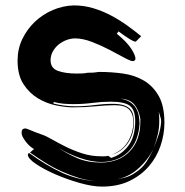

<svg xmlns="http://www.w3.org/2000/svg" viewBox="-20 -658 683 710"><path d="M133 -161Q149 -156 171.5 -143Q194 -130 222 -116Q250 -102 283.5 -91Q317 -80 355 -80H366Q372 -80 380 -82L391 -74Q430 -86 455 -119.5Q480 -153 480 -210Q480 -251 460.5 -266.5Q441 -282 389 -282Q357 -282 322.5 -277.5Q288 -273 250 -273Q233 -273 215 -274.5Q197 -276 178 -281V-275Q218 -265 257 -265Q295 -265 329.5 -269.5Q364 -274 396 -274Q423 -274 438.5 -268.5Q454 -263 462 -254Q470 -245 472.5 -232.5Q475 -220 475 -205Q475 -158 450 -125Q426 -94 393 -86Q430 -99 451 -131Q473 -165 473 -207Q473 -237 457.5 -253Q442 -269 404 -269Q373 -269 334 -265Q295 -261 251 -261Q224 -261 188.5 -268Q153 -275 121 -294Q89 -313 67 -346.5Q45 -380 45 -434Q45 -477 62.5 -513.5Q80 -550 109 -577.5Q138 -605 175.5 -621Q213 -637 253 -638Q291 -638 325.5 -627.5Q360 -617 391 -600.5Q422 -584 450 -564Q478 -544 502 -524L482 -504Q475 -504 461 -512.5Q447 -521 418 -542L412 -533Q448 -504 464.5 -479Q481 -454 481 -440Q479 -432 471 -432Q463 -432 439 -445Q415 -458 384.5 -474Q354 -490 320 -503Q286 -516 258 -516Q242 -516 226 -510Q210 -504 197 -493.5Q184 -483 175.5 -468Q167 -453 167 -435Q167 -406 194 -396Q221 -386 265 -386Q274 -386 284.5 -386.5Q295 -387 304 -389Q327 -389 334.5 -390.5Q342 -392 349 -392Q392 -392 435 -386Q478 -380 512 -360Q546 -340 567 -303Q588 -266 588 -204Q588 -161 573.5 -118.5Q559 -76 530 -42.5Q501 -9 458 11.5Q415 32 357 32Q322 32 274.5 18.5Q227 5 184.5 -13.5Q142 -32 112.5 -52Q83 -72 83 -86Q83 -90 88 -92Q149 -47 212 -18Q274 9 339 12Q307 10 275 1Q242 -9 209.5 -23.5Q177 -38 147.5 -56.5Q118 -75 91 -94L106 -107Q103 -108 95 -114Q87 -120 79.5 -129Q72 -138 66 -148Q60 -158 60 -167Q60 -177 64 -180Q68 -183 73 -183Q78 -183 94 -176Q110 -169 133 -161ZM354 -59Q319 -59 276.5 -73.5Q234 -88 196 -111Q227 -90 265 -73.5Q303 -57 353 -57Q420 -57 459.5 -98Q499 -139 499 -208V-218Q494 -250 477.5 -270.5Q461 -291 427 -293Q448 -289 461.5 -280Q475 -271 482.5 -258.5Q490 -246 493 -231Q496 -216 496 -200Q492 -134 454 -96.5Q416 -59 354 -59ZM481 -20Q506 -36 521 -59Q536 -82 547 -107Q526 -65 489.5 -33Q453 -1 403 7Q422 4 442.5 -1.5Q463 -7 481 -20ZM576 -208Q576 -219 572 -229Q569 -237 567 -246L568 -233Q569 -225 569 -211Q569 -184 563 -159Q557 -134 548 -110Q557 -132 565.5 -156.5Q574 -181 576 -208ZM567 -249Q567 -248 567 -246Q567 -248 567 -249ZM392 -85Q391 -85 390 -85Q391 -85 392 -85Z"/></svg>

Font: Finger Paint
Style: Regular
Weight: 400
Designer: Ralph du Carrois
Foundry: Ralph du Carrois
Version: Version 1.001